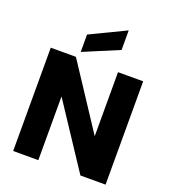

<svg xmlns="http://www.w3.org/2000/svg" viewBox="-170 -1101 1092 1226"><g transform="rotate(20 376.0 -488.0)"><path d="M690 -702C690 -702 519 -702 519 -702C519 -702 519 -267 519 -267C519 -267 233 -702 233 -702C233 -702 62 -702 62 -702C62 -702 62 0 62 0C62 0 233 0 233 0C233 0 233 -433 233 -433C233 -433 519 0 519 0C519 0 690 0 690 0C690 0 690 -702 690 -702ZM492 -976C492 -976 251 -860 251 -860C251 -860 251 -742 251 -742C251 -742 492 -843 492 -843C492 -843 492 -976 492 -976Z"/></g></svg>

Font: Girnar Poppins
Style: Bold
Weight: 500
Designer: Ninad Kale (Devanagari), Jonny Pinhorn (Latin)
Foundry: Indian Type Foundry
Version: ""